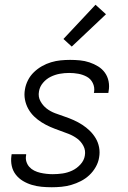

<svg xmlns="http://www.w3.org/2000/svg" viewBox="-20 -780 540 808"><path d="M198 8Q176 8 155 6Q134 4 114 -2Q94 -8 76.5 -18.5Q59 -29 46.5 -45Q34 -61 29.5 -81.5Q25 -102 28 -124L29 -131H90V-127Q87 -113 91 -100Q95 -87 103.5 -77.5Q112 -68 124 -62Q136 -56 149 -53Q162 -50 175.5 -48.5Q189 -47 202 -47Q223 -47 243.5 -50Q264 -53 283.5 -62Q303 -71 318.5 -88Q334 -105 337 -125Q341 -147 331 -166Q321 -185 304.5 -197Q288 -209 269 -216.5Q250 -224 230 -231Q210 -238 191.5 -246Q173 -254 155.5 -265Q138 -276 123.5 -290Q109 -304 99 -322Q89 -340 85 -361Q81 -382 85 -404Q88 -423 97.5 -442Q107 -461 122.5 -476Q138 -491 156.5 -501.5Q175 -512 195 -518Q215 -524 235 -526Q255 -528 275 -528Q296 -528 316.5 -526Q337 -524 356.5 -517.5Q376 -511 393 -500.5Q410 -490 421.5 -474Q433 -458 437 -437.5Q441 -417 437 -396L436 -389H375L376 -393Q379 -413 370.5 -430.5Q362 -448 345.5 -457Q329 -466 310 -469.5Q291 -473 271 -473Q251 -473 231.5 -469.5Q212 -466 193.5 -457Q175 -448 161 -431.5Q147 -415 144 -395Q140 -373 150 -354.5Q160 -336 176 -323.5Q192 -311 212 -303.5Q232 -296 251.5 -289.5Q271 -283 290 -274.5Q309 -266 326 -255Q343 -244 357.5 -230Q372 -216 382.5 -198.5Q393 -181 397 -160Q401 -139 397 -117Q394 -97 383 -77.5Q372 -58 356 -43Q340 -28 320.5 -18Q301 -8 280.5 -2Q260 4 239 6Q218 8 198 8ZM282 -584 247 -616 382 -760 426 -720Z"/></svg>

Font: Iosevka Light
Style: Italic
Weight: 300
Italic angle: -9°
Monospace: yes
Designer: Belleve Invis
Foundry: Belleve Invis
Version: Version 32.5.0; ttfautohint (v1.8.4)